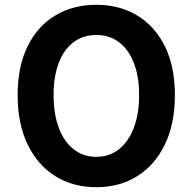

<svg xmlns="http://www.w3.org/2000/svg" viewBox="-20 -774 810 808"><path d="M385.1 13.8Q287.4 13.8 212.7 -32.8Q138 -79.4 96.1 -166.4Q54.2 -253.3 54.2 -373.6Q54.2 -494 96.1 -579.1Q138 -664.2 212.7 -709Q287.4 -753.8 385.1 -753.8Q483.6 -753.8 557.9 -708.6Q632.2 -663.4 674.1 -578.7Q716 -494 716 -373.6Q716 -253.3 674.1 -166.4Q632.2 -79.4 557.9 -32.8Q483.6 13.8 385.1 13.8ZM385.1 -114Q440.2 -114 480.6 -146Q520.9 -178 543.2 -236.3Q565.4 -294.5 565.4 -373.6Q565.4 -452.6 543.2 -509.5Q520.9 -566.4 480.6 -596.6Q440.2 -626.8 385.1 -626.8Q330.1 -626.8 289.7 -596.6Q249.2 -566.4 227.4 -509.5Q205.5 -452.6 205.5 -373.6Q205.5 -294.5 227.4 -236.3Q249.2 -178 289.7 -146Q330.1 -114 385.1 -114Z"/></svg>

Font: Noto Sans TC Thin
Style: Regular
Weight: 100
Designer: Ryoko NISHIZUKA 西塚涼子 (kana, bopomofo & ideographs); Paul D. Hunt (Latin, Greek & Cyrillic); Sandoll Communications 산돌커뮤니
Foundry: Adobe
Version: Version 2.004-H2;hotconv 1.0.118;makeotfexe 2.5.65603